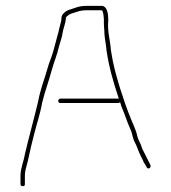

<svg xmlns="http://www.w3.org/2000/svg" viewBox="-20 -591 584 656"><path d="M335 -522C334 -506 337 -488 337 -473C338 -457 343 -436 344 -418C353 -358 368 -308 386 -254H187C182 -254 179 -251 179 -246C179 -241 182 -239 187 -239H385C387 -239 389 -240 390 -242C392 -237 394 -232 395 -227L405 -202C413 -179 420 -162 429 -141C433 -128 435 -114 441 -104C449 -89 452 -76 460 -60L469 -42C469 -41 470 -38 472 -35C476 -29 478 -26 481 -20C485 -10 498 -18 494 -27L483 -49L474 -67C468 -78 465 -84 462 -95C458 -105 452 -114 449 -126C445 -147 435 -165 428 -183C412 -223 404 -246 390 -290C376 -337 367 -367 359 -419C357 -452 346 -485 350 -521C350 -542 347 -571 327 -571H281C265 -571 252 -570 239 -565L221 -559C208 -556 190 -544 190 -530C190 -514 182 -498 180 -482L176 -468C172 -451 166 -433 162 -416C157 -397 147 -376 142 -356C131 -317 118 -287 110 -243C96 -184 79 -124 65 -64C61 -39 50 -17 50 10V38C50 43 53 45 58 45C63 45 65 43 65 38V10C65 0 67 -12 70 -21C77 -46 80 -65 87 -94L96 -130C105 -167 117 -200 124 -240C134 -281 147 -314 157 -352C164 -378 175 -403 181 -430C185 -446 192 -463 194 -479C196 -495 205 -512 205 -530C205 -532 207 -534 211 -537C221 -546 231 -546 244 -551C255 -555 267 -556 281 -556H327C333 -556 335 -529 335 -522Z"/></svg>

Font: Electronic
Style: UltTh
Weight: 100
Version: Version 1.011